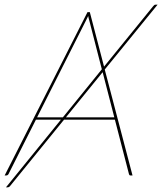

<svg xmlns="http://www.w3.org/2000/svg" viewBox="-36 -752 696 823"><path d="M413 -454 532 0H523Q518.5 0 517 -5L456.5 -239H238.5L7.5 45Q3 51 -3.5 51H-10.5L225 -239H118L0 -5Q-3.5 0 -8 0H-16L339 -700H349L410 -466.5L621 -726Q623.5 -729 625.5 -730.5Q627.5 -732 631.5 -732H639.5ZM123 -249H233.5L400.5 -455L347 -663Q345.5 -668.5 344.2 -673.2Q343 -678 342 -683.5Q339.5 -678 337 -673.2Q334.5 -668.5 332 -663ZM404 -442.5 246.5 -249H454Z"/></svg>

Font: Lato Hairline
Style: Italic
Weight: 100
Italic angle: -7°
Designer: Lukasz Dziedzic
Foundry: tyPoland Lukasz Dziedzic
Version: Version 2.007; 2014-02-27